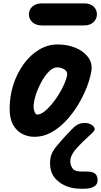

<svg xmlns="http://www.w3.org/2000/svg" viewBox="-20 -800 598 1136"><path d="M184 9.5Q146.5 9.5 113 -7Q79.5 -23.5 58.2 -60.2Q37 -97 37 -157.5Q37 -231.5 59.2 -299.8Q81.5 -368 120.5 -421.5Q159.5 -475 211 -506Q262.5 -537 321 -537Q379 -537 427.2 -517Q475.5 -497 502 -461Q528.5 -425 520 -376.5Q512.5 -332.5 492 -280.5Q471.5 -228.5 440.2 -177.2Q409 -126 369 -83.8Q329 -41.5 282.2 -16Q235.5 9.5 184 9.5ZM179 -170Q179 -149 185.8 -135.5Q192.5 -122 199.5 -122Q218 -122 240.2 -138.5Q262.5 -155 285 -182Q307.5 -209 327 -240.2Q346.5 -271.5 359.8 -301.8Q373 -332 377 -355Q380.5 -377 360.8 -389.2Q341 -401.5 318.5 -401.5Q294 -401.5 269.5 -376.8Q245 -352 224.5 -314.2Q204 -276.5 191.5 -237.5Q179 -198.5 179 -170ZM452 316.5Q411 316.5 372 301Q333 285.5 306.8 255.8Q280.5 226 277 183.5Q274 145 282.8 119Q291.5 93 311 69.5Q324.5 52.5 343 31.5Q361.5 10.5 380.8 -10Q400 -30.5 416 -46Q429.5 -59 445.5 -65.8Q461.5 -72.5 483.5 -72.5Q500 -72.5 516.5 -64.5Q533 -56.5 538.8 -43.5Q544.5 -30.5 528 -15.5Q503 7 471.2 37.8Q439.5 68.5 421.5 91Q411 104.5 402.2 123.8Q393.5 143 397 166Q399.5 184.5 412 199.8Q424.5 215 466.5 215H496Q526 215 541.5 226.5Q557 238 557.5 265.5Q558 291.5 536 304Q514 316.5 483.5 316.5ZM228 -649.5Q193 -649.5 172 -668.5Q151 -687.5 151 -715Q151 -743 172 -761.5Q193 -780 228 -780H477.5Q513 -780 533.2 -761.5Q553.5 -743 553.5 -715Q553.5 -688.5 533.2 -669Q513 -649.5 477.5 -649.5Z"/></svg>

Font: Edu QLD Hand
Style: Regular
Weight: 400
Designer: Tina and Corey Anderson, Eben Sorkin
Foundry: Sorkin Type Co.
Version: Version 2.000